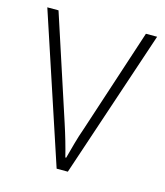

<svg xmlns="http://www.w3.org/2000/svg" viewBox="-86 -662 568 662"><g transform="rotate(15 198.0 -330.5)"><path d="M177 -66 2 -595H42L163 -225Q183 -164 196 -111H199Q206 -137 213.5 -164.5Q221 -192 232 -223L354 -595H394L217 -66Z"/></g></svg>

Font: Noto Sans Malayalam UI SemiCondensed ExtraLight
Style: Regular
Weight: 200
Width: 4
Designer: Jelle Bosma - Monotype Design Team
Foundry: Monotype Imaging Inc.
Version: Version 2.104; ttfautohint (v1.8.4.7-5d5b)